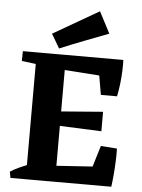

<svg xmlns="http://www.w3.org/2000/svg" viewBox="-60 -945 736 992"><g transform="rotate(5 308.5 -449.0)"><path d="M32 0 26 -32Q48 -46 73.5 -57.5Q99 -69 125 -79L126 0ZM555 0 428 -24 483 -205 567 -199Q568 -171 566.5 -134.5Q565 -98 562 -62.5Q559 -27 555 0ZM151 -593 38 -607 39 -658H151ZM460 -468 432 -631 560 -658Q561 -639 560 -606.5Q559 -574 555 -537.5Q551 -501 544 -468ZM111 0V-658H263V0ZM479 -281 239 -291V-363L479 -382ZM545 -560 230 -582 155 -658H560ZM158 0 233 -81 546 -102 555 0ZM224 -688 181 -761 418 -898 476 -787Q413 -763 349.5 -738.5Q286 -714 224 -688Z"/></g></svg>

Font: Eczar SemiBold
Style: Regular
Weight: 600
Designer: Vaibhav Singh
Foundry: Rosetta Type Foundry
Version: Version 2.000